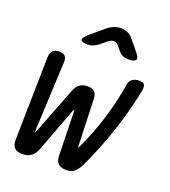

<svg xmlns="http://www.w3.org/2000/svg" viewBox="-143 -889 887 1004"><g transform="rotate(20 300.0 -387.5)"><path d="M96 10Q67 10 53 -4Q39 -18 39 -47L48 -511Q49 -536 61 -548Q73 -560 97 -560Q119 -560 128.5 -550Q138 -540 138 -520L120 -130Q120 -120 121.5 -120Q123 -120 127 -130L228 -391Q238 -416 255 -428Q272 -440 298 -440Q324 -440 336.5 -428Q349 -416 350 -391L359 -130Q360 -120 360.5 -120Q361 -120 366 -130Q411 -227 441 -325Q471 -423 486 -520Q489 -540 504 -550Q519 -560 541 -560Q565 -560 571 -548.5Q577 -537 572 -511Q549 -396 510 -279Q471 -162 417 -47Q404 -20 387 -5Q370 10 341 10Q312 10 297 -3.5Q282 -17 281 -46L275 -290Q274 -300 272.5 -300Q271 -300 267 -290L175 -46Q164 -17 144.5 -3.5Q125 10 96 10ZM220 -645Q187 -645 184 -657Q181 -669 208 -692L282 -755Q300 -770 318.5 -777.5Q337 -785 358 -785Q379 -785 396 -777.5Q413 -770 425 -755L476 -693Q496 -669 489 -657Q482 -645 448 -645Q431 -645 417.5 -651Q404 -657 394 -669L372 -695Q360 -709 345.5 -709Q331 -709 314 -695L281 -668Q267 -657 252 -651Q237 -645 220 -645Z"/></g></svg>

Font: Maple Mono
Style: Italic
Weight: 400
Italic angle: -10°
Monospace: yes
Designer: subframe7536
Version: Version 7.300